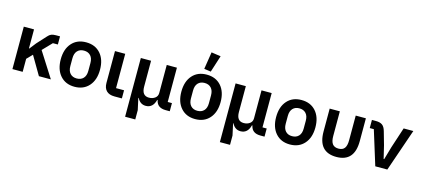

<svg xmlns="http://www.w3.org/2000/svg" viewBox="-71 -1443 5020 2281"><g transform="rotate(15 2438.5 -302.0)"><path d="M74.2 0V-522H200.2V-288.1H205.1L266.1 -366.2L370.1 -480Q391.1 -504.4 412.6 -513.2Q434.1 -522 469.2 -522H520V-421.9H459L350.1 -309.1L546.9 0H399.9L266.1 -228L200.2 -160.2V0Z M839.4 12.2Q728.5 12.2 663.6 -61.8Q598.6 -135.7 598.6 -261.2Q598.6 -387.2 663.6 -460.7Q728.5 -534.2 839.4 -534.2Q951.2 -534.2 1016.4 -460.7Q1081.5 -387.2 1081.5 -261.2Q1081.5 -135.7 1016.1 -61.8Q950.7 12.2 839.4 12.2ZM839.4 -89.8Q891.1 -89.8 920.9 -121.6Q950.7 -153.3 950.7 -212.9V-309.1Q950.7 -368.2 920.9 -400.1Q891.1 -432.1 839.4 -432.1Q788.6 -432.1 759 -400.1Q729.5 -368.2 729.5 -309.1V-212.9Q729.5 -153.8 759 -121.8Q788.6 -89.8 839.4 -89.8Z M1328.6 0Q1263.7 0 1229.7 -33.7Q1195.8 -67.4 1195.8 -129.9V-522H1321.8V-100.1H1420.4V0Z M1513.7 200.2V-522H1639.6V-204.1Q1639.6 -91.8 1727.5 -91.8Q1771.5 -91.8 1802 -114.5Q1832.5 -137.2 1832.5 -176.8V-522H1957.5V-100.1H2009.3V0H1958.5Q1856.9 0 1837.4 -85L1835.4 -91.8H1830.6Q1804.2 12.2 1716.3 12.2Q1647 12.2 1612.3 -57.1H1607.4L1638.7 85.9V200.2Z M2357.9 -581.1 2274.9 -592.8 2308.1 -804.2 2423.8 -787.1ZM2322.8 12.2Q2211.9 12.2 2147 -61.8Q2082 -135.7 2082 -261.2Q2082 -387.2 2147 -460.7Q2211.9 -534.2 2322.8 -534.2Q2434.6 -534.2 2499.8 -460.7Q2564.9 -387.2 2564.9 -261.2Q2564.9 -135.7 2499.5 -61.8Q2434.1 12.2 2322.8 12.2ZM2322.8 -89.8Q2374.5 -89.8 2404.3 -121.6Q2434.1 -153.3 2434.1 -212.9V-309.1Q2434.1 -368.2 2404.3 -400.1Q2374.5 -432.1 2322.8 -432.1Q2272 -432.1 2242.4 -400.1Q2212.9 -368.2 2212.9 -309.1V-212.9Q2212.9 -153.8 2242.4 -121.8Q2272 -89.8 2322.8 -89.8Z M2679.2 200.2V-522H2805.2V-204.1Q2805.2 -91.8 2893.1 -91.8Q2937 -91.8 2967.5 -114.5Q2998 -137.2 2998 -176.8V-522H3123V-100.1H3174.8V0H3124Q3022.5 0 3002.9 -85L3001 -91.8H2996.1Q2969.7 12.2 2881.8 12.2Q2812.5 12.2 2777.8 -57.1H2772.9L2804.2 85.9V200.2Z M3488.3 12.2Q3377.4 12.2 3312.5 -61.8Q3247.6 -135.7 3247.6 -261.2Q3247.6 -387.2 3312.5 -460.7Q3377.4 -534.2 3488.3 -534.2Q3600.1 -534.2 3665.3 -460.7Q3730.5 -387.2 3730.5 -261.2Q3730.5 -135.7 3665 -61.8Q3599.6 12.2 3488.3 12.2ZM3488.3 -89.8Q3540 -89.8 3569.8 -121.6Q3599.6 -153.3 3599.6 -212.9V-309.1Q3599.6 -368.2 3569.8 -400.1Q3540 -432.1 3488.3 -432.1Q3437.5 -432.1 3408 -400.1Q3378.4 -368.2 3378.4 -309.1V-212.9Q3378.4 -153.8 3408 -121.8Q3437.5 -89.8 3488.3 -89.8Z M4059.6 12.2Q3836.4 12.2 3836.4 -241.2V-522H3961.4V-217.8Q3961.4 -152.3 3985.1 -121.1Q4008.8 -89.8 4059.6 -89.8Q4110.4 -89.8 4133.5 -121.1Q4156.7 -152.3 4156.7 -217.8V-522H4281.7V-241.2Q4281.7 12.2 4059.6 12.2Z M4537.1 0 4406.2 -421.9H4356V-522H4405.3Q4456.5 -522 4484.4 -501.5Q4512.2 -481 4526.4 -430.2L4572.3 -269L4610.4 -109.9H4617.2L4663.1 -269L4746.1 -522H4865.2L4685.1 0Z"/></g></svg>

Font: Anuphan SemiBold
Style: Bold
Weight: 600
Designer: Mike Abbink, Paul van der Laan, Pieter van Rosmalen, Mint Tantisuwanna
Foundry: Bold Monday; Cadson Demak
Version: Version 3.002;hotconv 1.0.109;makeotfexe 2.5.65596